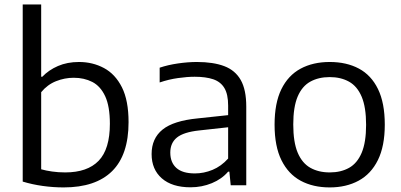

<svg xmlns="http://www.w3.org/2000/svg" viewBox="-20 -828 1791 858"><path d="M264.5 9.5Q218 9.5 171.2 3Q124.5 -3.5 81.5 -16.5V-808H164V-485H169Q197.5 -515 239 -533Q280.5 -551 333 -551Q394 -551 444.5 -524Q495 -497 524.8 -438Q554.5 -379 554.5 -282Q554.5 -136 481 -63.2Q407.5 9.5 264.5 9.5ZM271.5 -57.5Q370.5 -57.5 420.8 -109.5Q471 -161.5 471 -275Q471 -353 450 -398Q429 -443 392.5 -461.8Q356 -480.5 309.5 -480.5Q269 -480.5 230.5 -465.2Q192 -450 164 -416V-71.5Q185 -65.5 212.8 -61.5Q240.5 -57.5 271.5 -57.5Z M831.5 9Q749 9 703.2 -31Q657.5 -71 657.5 -139.5Q657.5 -209.5 706.5 -249Q755.5 -288.5 864 -299L1023 -316L1028.5 -262.5L869.5 -245Q800.5 -237.5 770.8 -213.5Q741 -189.5 741 -146Q741 -102 768.2 -77.5Q795.5 -53 851 -53Q891 -53 929.8 -69Q968.5 -85 999.5 -119.5V-356Q999.5 -406.5 982.8 -434.5Q966 -462.5 932.8 -473.8Q899.5 -485 850 -485Q817 -485 775.8 -479.2Q734.5 -473.5 693.5 -459.5V-525.5Q730.5 -538 775.2 -544.5Q820 -551 860 -551Q933 -551 982 -532.5Q1031 -514 1055.8 -470.5Q1080.5 -427 1080.5 -351.5V0H1011L1005 -61H999.5Q971.5 -28 926.8 -9.5Q882 9 831.5 9Z M1453.5 9.5Q1379 9.5 1323.8 -20.2Q1268.5 -50 1237.8 -112Q1207 -174 1207 -271Q1207 -367 1237.2 -429Q1267.5 -491 1323 -521Q1378.5 -551 1453.5 -551Q1528.5 -551 1583.8 -521.5Q1639 -492 1669.2 -430Q1699.5 -368 1699.5 -271Q1699.5 -175 1668.8 -112.8Q1638 -50.5 1582.5 -20.5Q1527 9.5 1453.5 9.5ZM1453.5 -57.5Q1503.5 -57.5 1540 -78Q1576.5 -98.5 1596.2 -145.2Q1616 -192 1616 -270Q1616 -349 1596.2 -395.8Q1576.5 -442.5 1539.8 -463Q1503 -483.5 1453.5 -483.5Q1403.5 -483.5 1366.8 -463.2Q1330 -443 1310.2 -396.5Q1290.5 -350 1290.5 -272Q1290.5 -193 1310.2 -146Q1330 -99 1366.8 -78.2Q1403.5 -57.5 1453.5 -57.5Z"/></svg>

Font: Encode Sans SemiExpanded
Style: Regular
Weight: 400
Width: 6
Designer: Multiple Designers
Foundry: Impallari Type
Version: Version 3.002